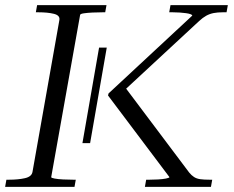

<svg xmlns="http://www.w3.org/2000/svg" viewBox="-32 -730 916 750"><path d="M290 -171 355 -544H385L320 -171ZM-12 0 -7 -28H3Q39 -28 65.5 -34Q92 -40 95 -59L200 -652Q203 -670 178.5 -676Q154 -682 118 -682H108L113 -710H384L379 -682H369Q350 -682 329.5 -681Q309 -680 295.5 -678Q282 -676 281 -672L168 -38Q168 -35 181.5 -32.5Q195 -30 215 -29Q235 -28 254 -28H264L259 0ZM534 0 539 -28H552Q567 -28 585 -29Q603 -30 616 -32.5Q629 -35 630 -38L390 -357L392 -365L719 -669Q719 -672 712.5 -674.5Q706 -677 695 -678.5Q684 -680 670.5 -681Q657 -682 643 -682H629L634 -710H858L853 -682H838Q818 -682 802.5 -679Q787 -676 773.5 -668.5Q760 -661 746 -648L445 -369L450 -398L707 -56Q716 -45 726 -38.5Q736 -32 750.5 -30Q765 -28 787 -28H797L792 0Z"/></svg>

Font: Roboto Serif 120pt Expanded Light
Style: Italic
Weight: 300
Width: 7
Italic angle: -10°
Designer: Greg Gazdowicz
Foundry: Commercial Type
Version: Version 1.008